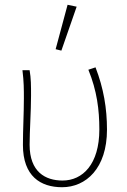

<svg xmlns="http://www.w3.org/2000/svg" viewBox="-20 -772 532 804"><path d="M240 12C340 12 428 -67 428 -229C428 -318 414 -402 380 -490L350 -480C386 -392 396 -312 396 -230C396 -84 326 -16 242 -16C170 -16 104 -52 104 -166C104 -222 110 -306 110 -372C110 -412 110 -444 104 -478H74C80 -430 80 -398 80 -360C80 -295 76 -230 76 -165C76 -34 150 12 240 12ZM237 -560 301 -744 263 -752 213 -566Z"/></svg>

Font: Source Sans Pro ExtraLight
Style: Regular
Weight: 200
Designer: Paul D. Hunt
Foundry: Adobe Systems Incorporated
Version: Version 3.006;hotconv 1.0.111;makeotfexe 2.5.65597